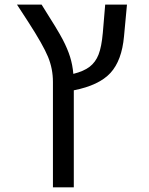

<svg xmlns="http://www.w3.org/2000/svg" viewBox="-20 -619 640 827"><path d="M297.9 188H208V-266.1Q208 -322.8 186.8 -374.3Q165.5 -425.8 102.1 -523.9L53.2 -599.1H159.2Q228.5 -490.2 249.8 -449.5Q271 -408.7 281.7 -374.5Q292.5 -340.3 295.9 -300.8Q340.8 -312 366.2 -331.5Q391.6 -351.1 404.5 -384Q417.5 -417 422.9 -478L433.1 -599.1H526.9L514.2 -462.9Q504.9 -358.4 455.8 -304.9Q406.7 -251.5 297.9 -230Z"/></svg>

Font: Cousine
Style: Regular
Weight: 400
Monospace: yes
Designer: Steve Matteson
Foundry: Monotype Imaging Inc.
Version: Version 1.21